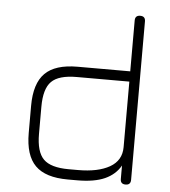

<svg xmlns="http://www.w3.org/2000/svg" viewBox="-51 -736 694 782"><g transform="rotate(5 296.5 -345.0)"><path d="M255 0Q163.5 0 121.8 -41.8Q80 -83.5 80 -175V-286Q80 -377.5 121.8 -419.2Q163.5 -461 255 -461H470V-669Q470 -690 491 -690Q512 -690 512 -669V-21Q512 0 491 0Q470 0 470 -21V-76Q449 -38.5 406.2 -19.2Q363.5 0 293 0ZM255 -42H293Q375 -42 422.5 -69.2Q470 -96.5 470 -151V-419H255Q181.5 -419 151.8 -389.2Q122 -359.5 122 -286V-175Q122 -101.5 151.8 -71.8Q181.5 -42 255 -42Z"/></g></svg>

Font: Jura Light Light
Style: Regular
Weight: 300
Version: Version 5.106